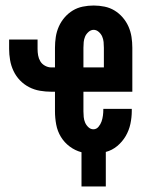

<svg xmlns="http://www.w3.org/2000/svg" viewBox="-20 -548 540 695"><path d="M363 127H275V3Q252 -3 232.5 -17.5Q213 -32 200.5 -52.5Q188 -73 183.5 -97Q179 -121 179 -145V-216H165Q145 -216 124.5 -219.5Q104 -223 85.5 -232.5Q67 -242 52.5 -257Q38 -272 29 -291Q20 -310 16.5 -330.5Q13 -351 13 -371V-405H116V-371Q116 -359 118 -347.5Q120 -336 126 -326Q132 -316 143 -310Q154 -304 165 -304H179V-375Q179 -395 182 -414.5Q185 -434 193 -452Q201 -470 214 -485Q227 -500 243.5 -510Q260 -520 279.5 -524Q299 -528 319 -528Q339 -528 358.5 -524Q378 -520 394.5 -510Q411 -500 424 -485Q437 -470 445 -452Q453 -434 456 -414.5Q459 -395 459 -375V-216H282V-145Q282 -135 283 -124.5Q284 -114 288 -104.5Q292 -95 300 -87.5Q308 -80 318 -80Q329 -80 336.5 -89Q344 -98 347.5 -108Q351 -118 352.5 -129Q354 -140 354 -151V-154H457V-146Q457 -123 452 -99.5Q447 -76 435 -55.5Q423 -35 404.5 -19.5Q386 -4 363 2ZM282 -304H356V-375Q356 -386 355 -396Q354 -406 350 -415.5Q346 -425 337.5 -432.5Q329 -440 319 -440Q309 -440 300.5 -432.5Q292 -425 288 -415.5Q284 -406 283 -396Q282 -386 282 -375Z"/></svg>

Font: Iosevka Term
Style: Bold
Weight: 700
Monospace: yes
Designer: Belleve Invis
Foundry: Belleve Invis
Version: Version 30.0.1